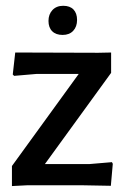

<svg xmlns="http://www.w3.org/2000/svg" viewBox="-20 -630 422 653"><path d="M144.9 -558.9Q144.9 -581.3 158.4 -595.8Q172 -610.3 194.9 -610.3Q217.8 -610.3 229.9 -597.7Q242.1 -585 242.1 -562.1Q242.1 -539.3 229 -525.2Q215.9 -511.2 193 -511.2Q170.1 -511.2 157.5 -523.8Q144.9 -536.4 144.9 -558.9ZM132.7 -72H284.1L360.7 -78.5L363.6 -72.9L357 1.9L254.2 0H74.8L20.6 2.8V-65.4L247.7 -378.5H103.7L28 -372L23.4 -376.6L31.8 -451.4L314 -450.5L357.9 -451.4V-382.2Z"/></svg>

Font: Gurajada
Style: Regular
Weight: 400
Designer: Purushoth Kumar Guthula
Foundry: SiliconAndhra, USA.
Version: Version 1.0.3; ttfautohint (v1.2.42-39fb)